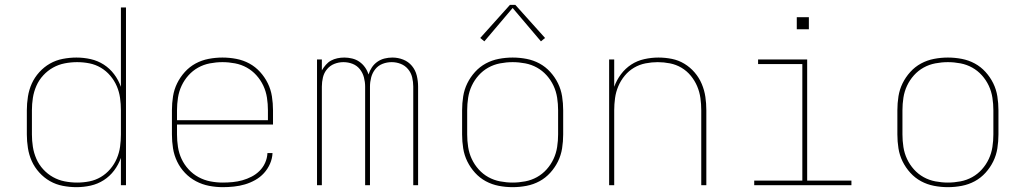

<svg xmlns="http://www.w3.org/2000/svg" viewBox="-20 -766 4240 794"><path d="M296 8Q268 8 239.5 2.5Q211 -3 186.5 -17Q162 -31 142.5 -52.5Q123 -74 111.5 -99.5Q100 -125 95.5 -153.5Q91 -182 91 -210V-310Q91 -338 95.5 -366.5Q100 -395 111.5 -420.5Q123 -446 142.5 -467.5Q162 -489 186.5 -503Q211 -517 239.5 -522.5Q268 -528 296 -528Q326 -528 355 -521.5Q384 -515 409 -499Q434 -483 452 -459Q470 -435 480 -407V-735H501V0H480V-113Q470 -85 452 -61Q434 -37 409 -21Q384 -5 355 1.5Q326 8 296 8ZM299 -11Q325 -11 350 -16Q375 -21 397 -34Q419 -47 436 -67Q453 -87 463 -110.5Q473 -134 476.5 -159Q480 -184 480 -210V-310Q480 -336 476.5 -361Q473 -386 463 -409.5Q453 -433 436 -453Q419 -473 397 -486Q375 -499 350 -504Q325 -509 299 -509Q273 -509 247.5 -504Q222 -499 199.5 -486.5Q177 -474 159 -454.5Q141 -435 130.5 -411Q120 -387 116 -361.5Q112 -336 112 -310V-210Q112 -184 116 -158.5Q120 -133 130.5 -109Q141 -85 159 -65.5Q177 -46 199.5 -33.5Q222 -21 247.5 -16Q273 -11 299 -11Z M901 8Q873 8 844.5 2.5Q816 -3 790.5 -16.5Q765 -30 745 -51Q725 -72 712.5 -98Q700 -124 695.5 -152.5Q691 -181 691 -210V-310Q691 -339 695.5 -367.5Q700 -396 712.5 -421.5Q725 -447 744.5 -468.5Q764 -490 789 -503.5Q814 -517 842.5 -522.5Q871 -528 900 -528Q929 -528 957.5 -522.5Q986 -517 1011 -503.5Q1036 -490 1055.5 -468.5Q1075 -447 1087.5 -421.5Q1100 -396 1104.5 -367.5Q1109 -339 1109 -310V-251H712V-210Q712 -184 716 -158Q720 -132 731 -108.5Q742 -85 760 -65.5Q778 -46 801 -33.5Q824 -21 849.5 -16Q875 -11 901 -11Q922 -11 942.5 -13Q963 -15 982.5 -20.5Q1002 -26 1020.5 -35.5Q1039 -45 1053.5 -59.5Q1068 -74 1076.5 -93Q1085 -112 1086 -133H1107Q1106 -110 1096.5 -88.5Q1087 -67 1071.5 -50Q1056 -33 1035.5 -21.5Q1015 -10 993 -3.5Q971 3 947.5 5.5Q924 8 901 8ZM712 -269H1088V-310Q1088 -336 1084 -362Q1080 -388 1069 -411.5Q1058 -435 1040.5 -454.5Q1023 -474 1000.5 -486.5Q978 -499 952 -504Q926 -509 900 -509Q874 -509 848 -504Q822 -499 799.5 -486.5Q777 -474 759.5 -454.5Q742 -435 731 -411.5Q720 -388 716 -362Q712 -336 712 -310Z M1291 0V-520H1311V-475Q1318 -487 1327.5 -498Q1337 -509 1349 -515.5Q1361 -522 1375 -525Q1389 -528 1404 -528Q1420 -528 1436.5 -524Q1453 -520 1466.5 -510.5Q1480 -501 1489.5 -487.5Q1499 -474 1504 -458Q1509 -474 1518 -487.5Q1527 -501 1540.5 -510.5Q1554 -520 1570 -524Q1586 -528 1603 -528Q1626 -528 1647.5 -519.5Q1669 -511 1683.5 -493.5Q1698 -476 1703.5 -453.5Q1709 -431 1709 -408V0H1689V-408Q1689 -427 1684.5 -446Q1680 -465 1667.5 -480Q1655 -495 1637 -502Q1619 -509 1600 -509Q1580 -509 1562 -502Q1544 -495 1532 -480Q1520 -465 1515 -446Q1510 -427 1510 -408V0H1490V-408Q1490 -427 1485 -446Q1480 -465 1468 -480Q1456 -495 1438 -502Q1420 -509 1400 -509Q1381 -509 1363 -502Q1345 -495 1332.5 -480Q1320 -465 1315.5 -446Q1311 -427 1311 -408V0Z M2100 8Q2071 8 2042.5 2.5Q2014 -3 1989 -16.5Q1964 -30 1944.5 -51.5Q1925 -73 1912.5 -98.5Q1900 -124 1895.5 -152.5Q1891 -181 1891 -210V-310Q1891 -339 1895.5 -367.5Q1900 -396 1912.5 -421.5Q1925 -447 1944.5 -468.5Q1964 -490 1989 -503.5Q2014 -517 2042.5 -522.5Q2071 -528 2100 -528Q2129 -528 2157.5 -522.5Q2186 -517 2211 -503.5Q2236 -490 2255.5 -468.5Q2275 -447 2287.5 -421.5Q2300 -396 2304.5 -367.5Q2309 -339 2309 -310V-210Q2309 -181 2304.5 -152.5Q2300 -124 2287.5 -98.5Q2275 -73 2255.5 -51.5Q2236 -30 2211 -16.5Q2186 -3 2157.5 2.5Q2129 8 2100 8ZM2100 -11Q2126 -11 2152 -16Q2178 -21 2200.5 -33.5Q2223 -46 2240.5 -65.5Q2258 -85 2269 -108.5Q2280 -132 2284 -158Q2288 -184 2288 -210V-310Q2288 -336 2284 -362Q2280 -388 2269 -411.5Q2258 -435 2240.5 -454.5Q2223 -474 2200.5 -486.5Q2178 -499 2152 -504Q2126 -509 2100 -509Q2074 -509 2048 -504Q2022 -499 1999.5 -486.5Q1977 -474 1959.5 -454.5Q1942 -435 1931 -411.5Q1920 -388 1916 -362Q1912 -336 1912 -310V-210Q1912 -184 1916 -158Q1920 -132 1931 -108.5Q1942 -85 1959.5 -65.5Q1977 -46 1999.5 -33.5Q2022 -21 2048 -16Q2074 -11 2100 -11ZM1983 -595 1966 -609 2089 -746H2111L2234 -609L2217 -595L2100 -733Z M2499 0V-520H2520V-407Q2530 -435 2548 -459Q2566 -483 2590.5 -499Q2615 -515 2644.5 -521.5Q2674 -528 2703 -528Q2731 -528 2758.5 -522.5Q2786 -517 2810 -502.5Q2834 -488 2852.5 -466.5Q2871 -445 2882 -419Q2893 -393 2897 -365.5Q2901 -338 2901 -310V0H2880V-310Q2880 -335 2876.5 -360.5Q2873 -386 2863 -409.5Q2853 -433 2836.5 -453Q2820 -473 2798 -486Q2776 -499 2750.5 -504Q2725 -509 2700 -509Q2675 -509 2649.5 -504Q2624 -499 2602 -486Q2580 -473 2563.5 -453Q2547 -433 2537 -409.5Q2527 -386 2523.5 -360.5Q2520 -335 2520 -310V0Z M3099 0V-19H3298V-501H3115V-520H3318V-19H3501V0ZM3275 -645V-695H3325V-645Z M3900 8Q3871 8 3842.5 2.5Q3814 -3 3789 -16.5Q3764 -30 3744.5 -51.5Q3725 -73 3712.5 -98.5Q3700 -124 3695.5 -152.5Q3691 -181 3691 -210V-310Q3691 -339 3695.5 -367.5Q3700 -396 3712.5 -421.5Q3725 -447 3744.5 -468.5Q3764 -490 3789 -503.5Q3814 -517 3842.5 -522.5Q3871 -528 3900 -528Q3929 -528 3957.5 -522.5Q3986 -517 4011 -503.5Q4036 -490 4055.5 -468.5Q4075 -447 4087.5 -421.5Q4100 -396 4104.5 -367.5Q4109 -339 4109 -310V-210Q4109 -181 4104.5 -152.5Q4100 -124 4087.5 -98.5Q4075 -73 4055.5 -51.5Q4036 -30 4011 -16.5Q3986 -3 3957.5 2.5Q3929 8 3900 8ZM3900 -11Q3926 -11 3952 -16Q3978 -21 4000.5 -33.5Q4023 -46 4040.5 -65.5Q4058 -85 4069 -108.5Q4080 -132 4084 -158Q4088 -184 4088 -210V-310Q4088 -336 4084 -362Q4080 -388 4069 -411.5Q4058 -435 4040.5 -454.5Q4023 -474 4000.5 -486.5Q3978 -499 3952 -504Q3926 -509 3900 -509Q3874 -509 3848 -504Q3822 -499 3799.5 -486.5Q3777 -474 3759.5 -454.5Q3742 -435 3731 -411.5Q3720 -388 3716 -362Q3712 -336 3712 -310V-210Q3712 -184 3716 -158Q3720 -132 3731 -108.5Q3742 -85 3759.5 -65.5Q3777 -46 3799.5 -33.5Q3822 -21 3848 -16Q3874 -11 3900 -11Z"/></svg>

Font: Iosevka SS04 Thin Extended
Style: Regular
Weight: 100
Width: 7
Monospace: yes
Designer: Belleve Invis
Foundry: Belleve Invis
Version: Version 19.0.0; ttfautohint (v1.8.4)